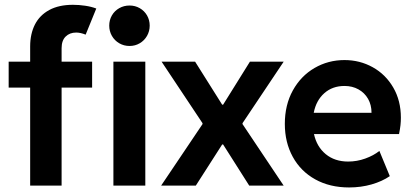

<svg xmlns="http://www.w3.org/2000/svg" viewBox="-20 -784 1744 811"><path d="M16.6 -523.4H107.4V-587.9Q107.4 -640.6 127.4 -680.2Q147.5 -719.7 188 -741.7Q228.5 -763.7 288.1 -763.7Q313.5 -763.7 339.8 -759.8Q366.2 -755.9 386.7 -748L341.8 -637.7Q319.8 -646.5 301.8 -646.5Q274.4 -646.5 257.3 -629.6Q240.2 -612.8 240.2 -580.1V-523.4H369.1V-414.1H240.2V0H107.4V-414.1H16.6ZM459 -523.4H593.8V0H459ZM441.4 -675.8Q441.4 -699.2 452.6 -718.8Q463.9 -738.3 483.6 -749.5Q503.4 -760.7 527.3 -760.7Q550.8 -760.7 570.3 -749.5Q589.8 -738.3 601.1 -718.8Q612.3 -699.2 612.3 -675.8Q612.3 -652.3 601.1 -632.6Q589.8 -612.8 570.3 -601.3Q550.8 -589.8 527.3 -589.8Q503.4 -589.8 483.6 -601.3Q463.9 -612.8 452.6 -632.6Q441.4 -652.3 441.4 -675.8Z M922.4 -173.8H918.5L807.1 0H660.6L835.4 -259.8V-263.7L662.6 -523.4H804.2L918.5 -341.8H922.4L1035.6 -523.4H1178.2L1004.4 -263.7V-259.8L1178.2 0H1032.7Z M1183.1 -260.7Q1183.1 -340.8 1217 -402.1Q1251 -463.4 1308.6 -496.8Q1366.2 -530.3 1435.1 -530.3Q1500 -530.3 1554.4 -500Q1608.9 -469.7 1641.1 -414.3Q1673.3 -358.9 1673.3 -287.1Q1673.3 -270.5 1671.6 -255.1Q1669.9 -239.7 1665.5 -217.8H1306.2Q1317.9 -164.1 1356 -132.8Q1394 -101.6 1450.7 -101.6Q1487.8 -101.6 1522.9 -114.3Q1558.1 -127 1582.5 -146.5L1626.5 -40Q1594.7 -18.1 1549.8 -5.1Q1504.9 7.8 1454.6 7.8Q1373 7.8 1311.5 -26.4Q1250 -60.5 1216.6 -121.6Q1183.1 -182.6 1183.1 -260.7ZM1549.3 -307.6Q1549.3 -340.8 1534.7 -366.5Q1520 -392.1 1494.1 -406.5Q1468.3 -420.9 1435.1 -420.9Q1384.3 -420.9 1349.9 -390.4Q1315.4 -359.9 1305.2 -307.6Z"/></svg>

Font: Reddit Sans Vanilla
Style: Bold
Weight: 700
Designer: Stephen Hutchings
Foundry: Reddit
Version: Version 1.013